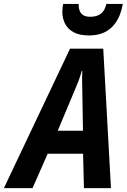

<svg xmlns="http://www.w3.org/2000/svg" viewBox="-81 -965 650 985"><path d="M-61 0 278.3 -715.3H448.7L488.3 0H349.6L345.2 -176.3H163.6L85.9 0ZM215.3 -294.4H344.7L341.3 -495.1Q340.8 -522 340.3 -547.9Q339.8 -573.7 341.3 -601.1H338.4Q332 -576.7 322.8 -552.5Q313.5 -528.3 301.8 -501ZM376 -783.2Q326.2 -783.2 295.9 -800Q265.6 -816.9 252.2 -844.5Q238.8 -872.1 238.8 -904.3Q238.8 -915 240 -925.3Q241.2 -935.5 242.7 -944.8H322.3Q322.3 -923.3 328.1 -908.7Q334 -894 347.4 -886.5Q360.8 -878.9 382.3 -878.9Q414.6 -878.9 435.3 -893.6Q456.1 -908.2 464.8 -944.8H548.8Q535.6 -867.2 492.4 -825.2Q449.2 -783.2 376 -783.2Z"/></svg>

Font: Open Sans SemiCondensed
Style: Bold Italic
Weight: 700
Width: 4
Italic angle: -12°
Designer: Monotype Design Team
Foundry: Monotype Imaging Inc.
Version: Version 3.003